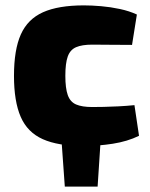

<svg xmlns="http://www.w3.org/2000/svg" viewBox="-20 -531 559 714"><path d="M354 -5 343 163H221L209 -5ZM292 -511Q321 -511 356 -508Q391 -505 426 -497.5Q461 -490 489 -477L471 -364Q426 -364 390 -364.5Q354 -365 323 -365Q285 -365 263 -355.5Q241 -346 232 -321Q223 -296 223 -249Q223 -203 232 -177.5Q241 -152 263 -142.5Q285 -133 323 -133Q340 -133 365 -133.5Q390 -134 420 -135.5Q450 -137 480 -140L497 -26Q454 -5 399.5 3.5Q345 12 290 12Q196 12 139 -13.5Q82 -39 57 -96.5Q32 -154 32 -249Q32 -346 57.5 -403Q83 -460 140 -485.5Q197 -511 292 -511Z"/></svg>

Font: Exo 2 ExtraBold
Style: Regular
Weight: 800
Designer: Natanael Gama
Foundry: Natanael Gama
Version: Version 2.010